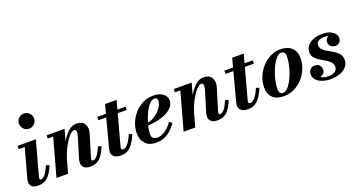

<svg xmlns="http://www.w3.org/2000/svg" viewBox="-46 -1392 3772 2033"><g transform="rotate(-20 1839.5 -375.0)"><path d="M156 -675Q156 -709 180.2 -734.5Q204.5 -760 240.5 -760Q276.5 -760 301.2 -734.5Q326 -709 326 -675Q326 -641 301.2 -615.2Q276.5 -589.5 240.5 -589.5Q204.5 -589.5 180.2 -615.2Q156 -641 156 -675ZM310.5 -153Q273.5 -63 230.8 -26.5Q188 10 128 10Q79.5 10 57 -9Q34.5 -28 34.5 -58.5Q34.5 -71.5 36.2 -81.8Q38 -92 40.5 -100L129.5 -423.5H61.5V-460H268L163 -77.5Q160 -66.5 160 -59Q160 -42 176.5 -42Q197.5 -42 221.2 -70.2Q245 -98.5 275 -165Z M450 -423.5H389V-460H591.5L555.5 -331Q589.5 -390.5 632.8 -430Q676 -469.5 726 -469.5Q791 -469.5 817 -426.2Q843 -383 823.5 -319.5L749.5 -78Q746 -67.5 746 -59Q746 -42 760.5 -42Q783.5 -42 807.5 -70.2Q831.5 -98.5 861 -165L896.5 -153Q859.5 -62.5 818 -26.2Q776.5 10 716 10Q665.5 10 642.5 -10.5Q619.5 -31 619.5 -67Q619.5 -77.5 622.2 -91.2Q625 -105 628 -114.5L688 -308Q706 -366 703.8 -389.8Q701.5 -413.5 680 -413.5Q658 -413.5 625.2 -377.8Q592.5 -342 559.8 -281.5Q527 -221 505 -148L464 0H333Z M1247 -163Q1211 -77 1168.5 -33.5Q1126 10 1061.5 10Q1004 10 980.2 -12.8Q956.5 -35.5 956.5 -63.5Q956.5 -75 960.2 -91.2Q964 -107.5 968 -122.5L1047.5 -423H959V-460H1057.5L1084 -560H1214L1187 -460H1279V-423H1177L1086 -88Q1084.5 -82.5 1083 -76Q1081.5 -69.5 1081.5 -62.5Q1081.5 -43.5 1104 -43.5Q1127 -43.5 1154.8 -75.5Q1182.5 -107.5 1211 -174Z M1422 -94.5Q1422 -63 1440.2 -49.5Q1458.5 -36 1486 -36Q1530 -36 1576.2 -68.5Q1622.5 -101 1654.5 -150.5L1687 -129.5Q1663.5 -94 1631 -62Q1598.5 -30 1555.2 -10Q1512 10 1456 10Q1374.5 10 1333.8 -36.2Q1293 -82.5 1293 -150Q1293 -211.5 1316 -268.8Q1339 -326 1379.8 -371.5Q1420.5 -417 1474.5 -443.5Q1528.5 -470 1591 -470Q1661.5 -470 1701 -439Q1740.5 -408 1740.5 -363Q1740.5 -315.5 1702.5 -278.5Q1664.5 -241.5 1595.8 -218.5Q1527 -195.5 1435 -189.5Q1422 -135 1422 -94.5ZM1595.5 -435.5Q1565 -435.5 1536 -403.8Q1507 -372 1483 -322.8Q1459 -273.5 1443.5 -220.5Q1482.5 -228 1516 -247.8Q1549.5 -267.5 1574.5 -294.2Q1599.5 -321 1613.5 -349Q1627.5 -377 1627.5 -400.5Q1627.5 -416 1620 -425.8Q1612.5 -435.5 1595.5 -435.5Z M1882.5 -423.5H1821.5V-460H2024L1988 -331Q2022 -390.5 2065.2 -430Q2108.5 -469.5 2158.5 -469.5Q2223.5 -469.5 2249.5 -426.2Q2275.5 -383 2256 -319.5L2182 -78Q2178.5 -67.5 2178.5 -59Q2178.5 -42 2193 -42Q2216 -42 2240 -70.2Q2264 -98.5 2293.5 -165L2329 -153Q2292 -62.5 2250.5 -26.2Q2209 10 2148.5 10Q2098 10 2075 -10.5Q2052 -31 2052 -67Q2052 -77.5 2054.8 -91.2Q2057.5 -105 2060.5 -114.5L2120.5 -308Q2138.5 -366 2136.2 -389.8Q2134 -413.5 2112.5 -413.5Q2090.5 -413.5 2057.8 -377.8Q2025 -342 1992.2 -281.5Q1959.5 -221 1937.5 -148L1896.5 0H1765.5Z M2679.5 -163Q2643.5 -77 2601 -33.5Q2558.5 10 2494 10Q2436.5 10 2412.8 -12.8Q2389 -35.5 2389 -63.5Q2389 -75 2392.8 -91.2Q2396.5 -107.5 2400.5 -122.5L2480 -423H2391.5V-460H2490L2516.5 -560H2646.5L2619.5 -460H2711.5V-423H2609.5L2518.5 -88Q2517 -82.5 2515.5 -76Q2514 -69.5 2514 -62.5Q2514 -43.5 2536.5 -43.5Q2559.5 -43.5 2587.2 -75.5Q2615 -107.5 2643.5 -174Z M2895 10Q2813.5 10 2770 -31Q2726.5 -72 2726.5 -147Q2726.5 -210 2750.5 -267.8Q2774.5 -325.5 2816 -371.2Q2857.5 -417 2911.2 -443.5Q2965 -470 3024.5 -470Q3106 -470 3150.8 -427.5Q3195.5 -385 3195.5 -310Q3195.5 -248 3172.2 -190.8Q3149 -133.5 3107.5 -88.2Q3066 -43 3011.8 -16.5Q2957.5 10 2895 10ZM2897.5 -26Q2922 -26 2946.2 -49.2Q2970.5 -72.5 2992.2 -111.2Q3014 -150 3030.8 -196.8Q3047.5 -243.5 3057 -291Q3066.5 -338.5 3066.5 -378.5Q3066.5 -404 3056 -418.8Q3045.5 -433.5 3022 -433.5Q2997.5 -433.5 2973.2 -410.2Q2949 -387 2927.2 -348.2Q2905.5 -309.5 2888.8 -262.8Q2872 -216 2862.5 -168.5Q2853 -121 2853 -81Q2853 -55.5 2863.8 -40.8Q2874.5 -26 2897.5 -26Z M3629 -132Q3629 -89 3601.8 -57Q3574.5 -25 3527.8 -7.5Q3481 10 3422.5 10Q3369.5 10 3327.5 -4.8Q3285.5 -19.5 3261.2 -46.8Q3237 -74 3237 -111.5Q3237 -141.5 3256.8 -163Q3276.5 -184.5 3309.5 -184.5Q3339.5 -184.5 3359 -165.8Q3378.5 -147 3378.5 -115.5Q3378.5 -87.5 3362.2 -71Q3346 -54.5 3323 -50.5Q3357 -27 3412 -27Q3452 -27 3481 -45.2Q3510 -63.5 3510 -98Q3510 -130 3489 -152.2Q3468 -174.5 3437.2 -192.5Q3406.5 -210.5 3375.8 -229.5Q3345 -248.5 3324 -273.2Q3303 -298 3303 -334.5Q3303 -373 3326.5 -404Q3350 -435 3393 -453.2Q3436 -471.5 3493.5 -471.5Q3550 -471.5 3585.5 -456Q3621 -440.5 3637.5 -417.2Q3654 -394 3654 -370.5Q3654 -337.5 3634 -320.5Q3614 -303.5 3589 -303.5Q3561.5 -303.5 3539.2 -321.5Q3517 -339.5 3517 -371.5Q3517 -410.5 3553.5 -427Q3532 -434 3506 -434Q3466 -434 3441.2 -418.2Q3416.5 -402.5 3416.5 -373.5Q3416.5 -343 3438 -321.8Q3459.5 -300.5 3491.2 -283Q3523 -265.5 3554.5 -246Q3586 -226.5 3607.5 -199.5Q3629 -172.5 3629 -132Z"/></g></svg>

Font: Bodoni* 06pt
Style: Bold Italic
Weight: 700
Italic angle: -13°
Version: Version 2.3